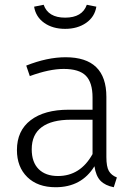

<svg xmlns="http://www.w3.org/2000/svg" viewBox="-20 -774 571 805"><path d="M470 -30 457 11Q421 4 401.5 -16Q382 -36 376 -77Q322 11 213 11Q138 11 94.5 -31.5Q51 -74 51 -145Q51 -226 108.5 -270Q166 -314 268 -314H368V-365Q368 -428 340 -456.5Q312 -485 247 -485Q187 -485 105 -455L90 -499Q178 -534 255 -534Q426 -534 426 -368V-116Q426 -75 436.5 -57Q447 -39 470 -30ZM368 -128V-272H277Q197 -272 155 -241Q113 -210 113 -148Q113 -94 142 -65Q171 -36 223 -36Q317 -36 368 -128ZM123 -746 163 -754Q182 -700 253 -700Q325 -700 344 -754L384 -746Q377 -703 341 -678Q305 -653 253 -653Q201 -653 165.5 -678Q130 -703 123 -746Z"/></svg>

Font: Fira Sans Light
Style: Regular
Weight: 300
Designer: bBox Type GmbH & Carrois Corporate GbR & Edenspiekermann AG
Foundry: bBox Type GmbH & Carrois Corporate GbR & Edenspiekermann AG
Version: Version 4.301